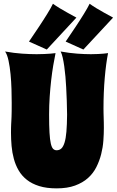

<svg xmlns="http://www.w3.org/2000/svg" viewBox="-20 -994 637 1048"><path d="M569.8 -704.1Q558.6 -647.9 551.8 -569.3Q544.9 -490.7 544.9 -400.9Q544.9 -388.2 545.2 -376.2Q545.4 -364.3 545.9 -351.6Q546.4 -338.9 546.6 -325.2Q546.9 -311.5 546.9 -295.9Q546.9 -263.2 544.2 -226.1Q541.5 -189 532.2 -152.3Q522.9 -115.7 505.9 -81.8Q488.8 -47.9 460.2 -22.2Q431.6 3.4 389.6 18.8Q347.7 34.2 289.1 34.2Q233.9 34.2 194.1 21.7Q154.3 9.3 126.7 -12.5Q99.1 -34.2 82 -63.5Q64.9 -92.8 55.7 -126.7Q46.4 -160.6 43.2 -197.3Q40 -233.9 40 -270Q40 -286.1 40.3 -297.1Q40.5 -308.1 41 -317.1Q41.5 -326.2 42 -335.4Q42.5 -344.7 43 -357.4Q43.5 -370.1 43.7 -388.2Q43.9 -406.2 43.9 -433.1Q43.9 -465.8 42.7 -507.3Q41.5 -548.8 37.6 -589.1Q33.7 -629.4 26.6 -662.8Q19.5 -696.3 7.8 -712.9Q57.1 -704.1 100.3 -701.2Q143.6 -698.2 180.2 -698.2Q203.6 -698.2 222.7 -699.2Q241.7 -700.2 255.4 -701.2Q271.5 -702.6 283.2 -704.1Q276.9 -673.8 270.5 -636.2Q264.2 -598.6 259.3 -555.7Q254.4 -512.7 251.2 -465.3Q248 -418 248 -369.1Q248 -308.1 250.2 -270Q252.4 -231.9 257.3 -210.7Q262.2 -189.5 270 -181.6Q277.8 -173.8 289.1 -173.8Q304.2 -173.8 314.7 -183.3Q325.2 -192.9 332.3 -215.6Q339.4 -238.3 342.5 -275.4Q345.7 -312.5 346.2 -368.2Q345.2 -447.8 341.3 -516.6Q339.8 -545.9 337.2 -575.7Q334.5 -605.5 330.8 -631.8Q327.1 -658.2 322.3 -679.4Q317.4 -700.7 311 -712.9Q359.9 -704.1 401.4 -701.2Q442.9 -698.2 476.1 -698.2Q498 -698.2 515.4 -699.2Q532.7 -700.2 544.9 -701.2Q559.1 -702.6 569.8 -704.1ZM235.4 -723.6 138.2 -767.1Q168 -810.1 193.8 -849.6Q204.6 -866.2 216.1 -883.8Q227.5 -901.4 237.5 -917.7Q247.6 -934.1 255.9 -948.7Q264.2 -963.4 269 -973.6Q284.2 -962.4 305.9 -949.2Q327.6 -936 348.1 -924.8Q371.6 -911.6 397 -897.9ZM435.1 -723.6 338.4 -767.1Q368.2 -810.1 394 -849.6Q404.8 -866.2 416.3 -883.8Q427.7 -901.4 437.7 -917.7Q447.8 -934.1 456.1 -948.7Q464.4 -963.4 469.2 -973.6Q484.4 -962.4 506.1 -949.2Q527.8 -936 548.3 -924.8Q571.8 -911.6 597.2 -897.9Z"/></svg>

Font: Spicy Rice
Style: Regular
Weight: 400
Version: Version 1.000